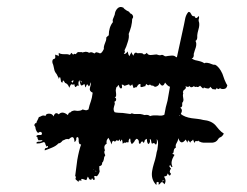

<svg xmlns="http://www.w3.org/2000/svg" viewBox="-20 -519 706 549"><path d="M100 -111Q94 -109 92 -109Q84 -108 84 -110Q84 -111 86 -113L90 -114H95Q100 -115 102 -117Q98 -119 96 -118H92Q91 -117 90 -118Q89 -119 88 -121.5Q87 -124 87 -127H86L85 -128Q84 -128 84 -130Q86 -133 90 -133H98Q100 -135 100 -138Q100 -139 98 -141Q97 -142 94 -142Q90 -140 89 -139Q85 -141 82 -150L81 -156Q79 -160 78 -161Q80 -168 84 -167Q84 -170 87 -175L89 -179L91 -184L96 -186L100 -188Q106 -190 110 -187Q111 -194 120 -194Q130 -194 133 -186Q138 -201 148 -192Q158 -203 174 -190Q176 -196 179 -197L182 -198L185 -201Q191 -203 193 -203L201 -202Q212 -202 216 -206L220 -205L224 -204Q228 -203 233 -206L236 -218L240 -230Q243 -238 245 -254Q235 -258 237 -267L238 -271L239 -275Q241 -281 240 -284Q236 -272 234 -272L232 -275Q230 -278 229 -278Q228 -278 225 -269Q223 -271 223 -274L222 -277L221 -279Q213 -272 211 -276Q210 -277 207 -290Q202 -282 206 -273Q203 -276 201 -274L199 -273L198 -271Q195 -268 193 -275Q193 -277 193 -278Q191 -277 187 -277L185 -278H184Q182 -278 178 -268Q175 -279 166 -282Q159 -295 159 -283Q154 -283 154 -289L153 -294Q153 -297 151 -299Q150 -298 148 -293Q148 -295 147 -297.5Q146 -300 145 -301L142 -307Q136 -314 135 -321Q135 -322 133 -330L132 -334L130 -339Q128 -350 136 -351Q138 -353 138 -354V-357Q137 -361 139 -363Q141 -361 143 -361L146 -360L148 -358V-368Q152 -364 164 -364H172Q174 -364 180 -362L182 -365L184 -368Q186 -366 188 -364L189 -362Q191 -367 197 -364Q198 -366 201 -369Q205 -371 207 -370H211Q213 -371 215 -369L220 -370L225 -371Q230 -371 235 -368Q241 -372 250 -366Q255 -371 258 -369L262 -368L264 -367Q270 -364 277 -379Q276 -385 280 -395L283 -403Q284 -406 284 -412Q289 -417 291 -418Q291 -441 303 -456Q301 -461 304 -467L306 -472L308 -477Q309 -488 316 -495Q323 -502 333 -497Q334 -494 342 -489L348 -486Q350 -485 352 -481Q358 -479 360 -474Q362 -469 358 -465Q358 -456 355 -443Q351 -429 348 -422Q350 -412 345 -398L341 -386L336 -375L337 -373V-370Q337 -368 334 -366Q338 -362 345 -372L346 -368L347 -364Q349 -359 351 -358Q350 -359 352 -363L354 -366L355 -370L361 -360L362 -361L363 -364L365 -367Q366 -368 367 -368Q368 -368 369 -369Q372 -366 377 -367H382Q386 -367 388 -366Q392 -360 400 -368Q403 -360 415 -362L424 -363Q428 -364 432 -362Q434 -361 438 -361L442 -362Q445 -363 452 -358Q457 -358 460 -359L470 -360Q479 -361 484 -355Q485 -356 486 -356L496 -402L506 -448L508 -458L510 -468Q513 -479 519 -485Q522 -485 524 -483L527 -478Q530 -471 536 -473Q540 -462 548 -473Q550 -471 549 -467L548 -463V-459Q551 -452 549 -441L547 -433L545 -425L544 -418V-412Q544 -405 539 -402Q543 -395 540 -384L537 -375L534 -365Q535 -353 528 -352Q534 -348 538 -347L547 -345Q560 -342 564 -338Q568 -341 579 -338L587 -335Q592 -333 595 -334Q607 -328 616 -308L622 -291Q627 -279 630 -275Q628 -266 622 -265Q614 -263 609 -267Q603 -261 600 -268Q598 -263 595 -263L592 -264H588L581 -271Q579 -265 574 -266L568 -267L563 -269Q562 -264 558 -268L555 -271L552 -274Q546 -268 542 -271Q536 -269 535 -273Q526 -266 522 -273Q518 -268 510 -273Q514 -268 508 -263L505 -261L504 -258Q502 -256 504 -252Q503 -250 503 -245L504 -238Q506 -230 501 -225V-217Q500 -212 495 -211Q504 -206 497 -193Q508 -184 528 -181L545 -179Q554 -178 561 -176Q584 -174 596 -161L601 -155L606 -149Q612 -142 620 -137Q618 -132 613 -128L607 -125Q604 -122 603 -120Q598 -112 587 -111H562L556 -112Q549 -114 547 -117Q545 -115 543 -115L541 -116Q538 -116 536 -110L534 -115L532 -120L531 -119Q530 -118 530 -117L528 -116Q525 -115 524 -111L521 -115L518 -118Q518 -118 517 -116Q516 -113 516 -111Q512 -118 511 -120Q497 -102 490 -124Q490 -122 488 -116L485 -110Q481 -104 483 -97Q478 -95 477 -89L476 -83Q475 -80 472 -79L476 -78L479 -76Q466 -56 473 -43Q472 -40 470 -42L468 -45L467 -47Q463 -45 465 -42L467 -39L469 -37Q462 -28 469 -22Q465 -12 460 -23Q458 -21 458 -19L457 -17Q457 -16 449 -14Q457 -2 450 8Q449 6 446 3Q445 2 443 2Q441 2 440 3L438 6Q435 10 432 7Q436 5 434 3Q433 2 432 2Q430 1 429 1L428 2Q428 4 427.5 6Q427 8 427 10Q411 -6 415 -30L417 -40L420 -51Q424 -63 426 -73Q426 -74 428 -84L430 -91L431 -99Q434 -116 428 -121Q430 -110 426 -105Q420 -113 415 -108Q414 -108 414 -109Q414 -110 413 -111L412 -117Q411 -123 408 -120Q411 -113 405 -107Q400 -109 400 -122Q395 -120 394 -118L393 -114L391 -110Q386 -120 381 -108Q378 -107 377 -111V-115L376 -118Q371 -125 368 -120L366 -118L364 -114Q361 -110 357 -107Q355 -109 353 -115V-119L352 -123Q350 -123 349 -120L348 -118V-115Q347 -109 343 -113Q340 -110 337 -111H335Q334 -110 331 -108Q330 -119 328 -120L324 -114L323 -117L322 -121Q319 -116 318 -116L316 -117Q314 -119 312 -117Q310 -114 308 -114L307 -115L305 -116Q303 -117 301.5 -114.5Q300 -112 299 -106Q297 -113 290 -125L287 -121L285 -117Q284 -112 285 -108Q275 -103 280 -89Q276 -85 281 -75Q280 -74 278 -70L277 -64Q275 -55 272 -54Q273 -45 264 -44V-35L265 -29Q263 -21 257 -15Q250 -17 249 -14Q252 -8 250 -5Q248 -2 244 -9Q243 -9 242 -8V-6Q240 -4 236 -6L234 -9Q233 -12 231 -14L229 -9L227 -4Q225 -4 223 -5L217 -7Q213 -8 212.5 -7Q212 -6 213 -2L210 -3H207Q204 -3 205 1Q204 1 202 -1L201 -2L200 -3Q195 -6 196 -9L197 -12Q197 -14 195 -16L198 -39L201 -62Q206 -90 212 -106Q207 -106 206 -110L205 -114V-119Q205 -124 203.5 -126Q202 -128 199 -126L198 -123V-119Q196 -114 193 -113Q192 -136 177 -121Q172 -122 168 -121L164 -119L159 -117Q153 -109 147 -109Q141 -102 129 -97L119 -93L108 -89Q107 -95 112 -96H114L116 -97Q118 -99 117 -102L113 -100Q112 -102 110 -106L109 -110L106 -113ZM308 -221 306 -214Q303 -204 308 -198Q312 -197 319.5 -196.5Q327 -196 331 -196L353 -193Q356 -196 360 -194L364 -193H381Q388 -192 393 -190Q404 -192 409 -187Q415 -189 419 -189H430Q444 -187 450 -191L454 -212L459 -231Q466 -270 466 -271Q460 -272 452 -283Q445 -266 436 -282Q435 -275 428 -272Q423 -269 418 -274Q410 -274 409 -278Q405 -272 398 -279Q396 -275 395 -272Q394 -273 389 -271Q387 -270 383 -270L381 -273L382 -275Q382 -278 381 -279Q377 -279 374 -275L372 -272L370 -269Q369 -271 362 -267L360 -273L358 -278Q352 -270 349 -278Q336 -273 335 -274L334 -275L333 -276Q332 -277 328 -277Q329 -274 329 -269Q328 -266 326 -266Q324 -266 322 -269Q320 -273 319 -276Q318 -276 317 -274L316 -272L315 -271L313 -270Q311 -264 311 -260L312 -251Q313 -241 308 -241Q313 -238 312 -234Q312 -230 307 -228Q309 -224 308 -221ZM190 -289Q188 -290 184 -286L185 -285L186 -284L187 -282Q191 -288 190 -289ZM212 -283Q213 -283 213 -284V-287L211 -288Q210 -289 210 -288L211 -286Q212 -284 212 -283ZM443 0Q446 -1 450 -3Q444 -4 443 0ZM254 -29H256L254 -30L251 -31Q253 -29 254 -29ZM494 -189H492Q492 -188 493 -188H495Q495 -189 494 -189ZM248 -35Q247 -35 248 -34L249 -35Q248 -36 248 -35Z"/></svg>

Font: Kom-post
Style: Regular
Weight: 400
Designer: @guaschetti
Foundry: guaschetti
Version: Version 1.00 December 6, 2021, initial release